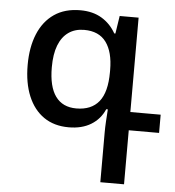

<svg xmlns="http://www.w3.org/2000/svg" viewBox="-53 -553 765 839"><g transform="rotate(5 330.0 -133.5)"><path d="M418 237V18Q418 -3 419.5 -29.5Q421 -56 423 -83H416Q397 -39 357 -14.5Q317 10 259 10Q195 10 150 -21Q105 -52 81 -109.5Q57 -167 57 -246Q57 -324 81 -382Q105 -440 151.5 -472Q198 -504 266 -504Q321 -504 360 -480.5Q399 -457 422 -416H427L439 -494H522V-80H655V0H522V237ZM285 -75Q351 -75 384.5 -116.5Q418 -158 418 -246V-255Q418 -334 386.5 -377Q355 -420 290 -420Q250 -420 221.5 -400Q193 -380 178 -341.5Q163 -303 163 -245Q163 -160 194 -117.5Q225 -75 285 -75Z"/></g></svg>

Font: Noto Sans Armenian Medium
Style: Regular
Weight: 500
Designer: Monotype Design Team
Foundry: Monotype Imaging Inc.
Version: Version 2.007